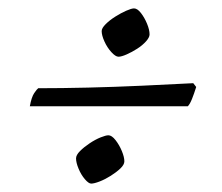

<svg xmlns="http://www.w3.org/2000/svg" viewBox="-20 -506 529 457"><path d="M197 -69Q191 -69 182 -79.5Q173 -90 167 -104.5Q161 -119 161 -129Q161 -137 170.5 -146.5Q180 -156 193.5 -165Q207 -174 219.5 -179Q232 -184 238 -184Q246 -184 255 -172.5Q264 -161 270 -146.5Q276 -132 276 -122Q276 -114 266.5 -105Q257 -96 243.5 -87.5Q230 -79 217 -74Q204 -69 197 -69ZM262 -371Q255 -371 245 -382Q235 -393 228.5 -407.5Q222 -422 222 -432Q222 -439 231.5 -448.5Q241 -458 254.5 -466.5Q268 -475 280.5 -480.5Q293 -486 299 -486Q307 -486 315.5 -475Q324 -464 330 -449.5Q336 -435 336 -424Q336 -417 327.5 -407.5Q319 -398 306.5 -390Q294 -382 281.5 -376.5Q269 -371 262 -371ZM51 -253Q55 -275 61.5 -284.5Q68 -294 71 -296Q126 -296 189.5 -297.5Q253 -299 318 -302Q383 -305 440 -308L447 -299Q442 -283 437 -270.5Q432 -258 427 -253Z"/></svg>

Font: Texturina 12pt ExtraLight
Style: Italic
Weight: 250
Italic angle: -11°
Designer: Guillermo Torres Carreño
Foundry: Omnibus-Type
Version: Version 1.002